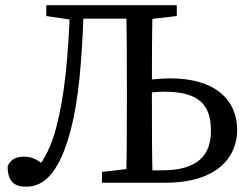

<svg xmlns="http://www.w3.org/2000/svg" viewBox="-20 -689 934 724"><path d="M8.8 -62.2C8.8 -3.5 34.4 15 79.2 15C151.4 15 206.1 -47 245.9 -195.8C276.2 -310.3 289.1 -453 296.2 -669.3H244.7C236.8 -468.4 223.7 -327.2 192.2 -208.9C174.5 -140 148 -87.1 117.6 -53.1L160.2 -53.6C128.4 -82.5 106.3 -98.3 71.2 -98.3C41.2 -98.3 20.8 -89.4 8.8 -62.2ZM154.6 -628.5 255.4 -613.5H274.9V-669.3H154.6V-628.5ZM274.9 -618.7H505.6V-669.3H274.9V-618.7ZM505.6 -613.5H515.8L646.7 -628.5V-669.3H505.6V-613.5ZM364.5 0H505.7V-55.8H495.4L364.5 -40.8V0ZM455.4 0H555.8C552.8 -103 552.8 -207 552.8 -310V-360.7C552.8 -464.3 552.8 -568.3 555.8 -669.3H455.4C458.4 -566.3 458.4 -462.3 458.4 -359.3V-310C458.4 -205 458.4 -101 455.4 0ZM505.7 0H603.2C808.5 0 874.4 -105.2 874.4 -198.5C874.4 -311.8 792.1 -393.5 622.5 -393.5C585.5 -393.5 545.5 -388.6 505.7 -383.5V-333.1C534 -339.1 561.9 -343.1 599.9 -343.1C733.6 -343.1 775.4 -291.3 775.4 -195.4C775.4 -102.3 723.9 -46.7 590.7 -46.7H505.7V0Z"/></svg>

Font: Source Serif Variable
Style: Regular
Weight: 389
Designer: Frank Grießhammer
Foundry: Adobe Systems Incorporated
Version: Version 3.001;hotconv 1.0.111;makeotfexe 2.5.65597